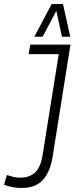

<svg xmlns="http://www.w3.org/2000/svg" viewBox="-56 -921 369 951"><path d="M-36 -6 -22 -54Q-7 -49 9.5 -45Q26 -41 44 -41Q89 -41 117 -66Q145 -91 155 -153L235 -653H86L94 -700H293L204 -141Q193 -72 157.5 -31Q122 10 50 10Q24 10 3.5 5.5Q-17 1 -36 -6ZM114 -739 200 -901H256L292 -739H251L223 -867L155 -739Z"/></svg>

Font: Georama Condensed Light
Style: Italic
Weight: 300
Width: 3
Italic angle: -9°
Designer: Jean-Baptiste Levee
Foundry: Production Type
Version: Version 1.000